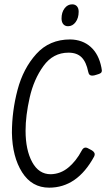

<svg xmlns="http://www.w3.org/2000/svg" viewBox="-20 -856 504 886"><path d="M35 -243Q35 -343 61 -441.5Q87 -540 147.5 -607Q208 -674 304 -674Q361 -673 398.5 -639.5Q436 -606 448 -544L450 -531Q450 -523 445 -519Q440 -515 425 -511Q414 -507 405 -507Q398 -507 393.5 -511Q389 -515 387 -525Q378 -570 356.5 -591.5Q335 -613 296 -613Q225 -613 180.5 -551.5Q136 -490 117 -406Q98 -322 98 -253Q98 -164 128.5 -108Q159 -52 214 -52Q259 -53 295 -82.5Q331 -112 357 -161Q364 -175 375 -175Q382 -175 395 -167Q417 -157 417 -144Q417 -139 414 -133Q336 10 207 10Q127 10 82 -61Q37 -132 35 -243ZM343 -802Q343 -773 329 -754Q315 -735 294 -735Q280 -735 272 -744.5Q264 -754 264 -771Q264 -799 278 -817.5Q292 -836 313 -836Q327 -836 335 -827Q343 -818 343 -802Z"/></svg>

Font: Farsan
Style: Regular
Weight: 400
Version: Version 1.001g;PS 1.001;hotconv 1.0.86;makeotf.lib2.5.63406 